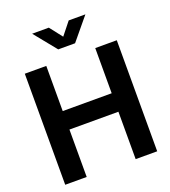

<svg xmlns="http://www.w3.org/2000/svg" viewBox="-165 -1063 1047 1182"><g transform="rotate(-20 358.0 -471.5)"><path d="M57.1 0H197.8V-310.5H518.6V0H659.7V-727.5H518.6V-431.6H197.8V-727.5H57.1ZM293 -943.4H184.1V-942.9L301.8 -797.9H412.1L532.2 -942.9V-943.4H423.3L357.4 -860.8Z"/></g></svg>

Font: Raveo Display Display SemiBold
Style: Regular
Weight: 600
Designer: Jakub Foglar, Rasmus Andersson (Inter)
Foundry: Jakubfoglar.com
Version: Version 1.100;Glyphs 3.2.3 (3260)